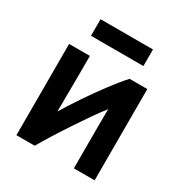

<svg xmlns="http://www.w3.org/2000/svg" viewBox="-171 -853 943 993"><g transform="rotate(30 300.0 -356.5)"><path d="M410 12H534V-533H428Q390 -491 346 -432Q302 -373 261 -312Q220 -251 189 -200Q189 -206 189.5 -230.5Q190 -255 190 -290Q190 -325 190.5 -364Q191 -403 191 -439Q191 -475 191 -500.5Q191 -526 191 -533H67V12H176Q198 -26 227 -72.5Q256 -119 288.5 -168Q321 -217 352.5 -262.5Q384 -308 411 -342Q411 -335 410.5 -309Q410 -283 410 -245.5Q410 -208 410 -166.5Q410 -125 410 -87Q410 -49 410 -22.5Q410 4 410 12ZM457 -626V-725H144V-626Z"/></g></svg>

Font: Repo DemiBold
Style: Regular
Weight: 600
Designer: Stefan Peev
Foundry: Context Ltd
Version: Version 1.502